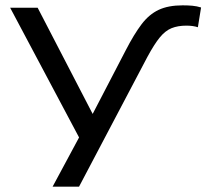

<svg xmlns="http://www.w3.org/2000/svg" viewBox="-20 -519 773 719"><path d="M451 -331Q482 -391 510 -428Q538 -465 574 -482Q610 -499 664 -499Q684 -499 700.5 -497.5Q717 -496 733 -491L721 -417Q712 -420 701 -421.5Q690 -423 678 -423Q646 -423 622.5 -413.5Q599 -404 578.5 -379Q558 -354 532 -306L276 180H177L291 -32L289 20L18 -490H121L335 -77H319Z"/></svg>

Font: Nunito Sans 10pt Expanded
Style: Regular
Weight: 400
Width: 7
Designer: Vernon Adams
Foundry: Vernon Adams
Version: Version 3.101;gftools[0.9.27]